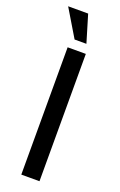

<svg xmlns="http://www.w3.org/2000/svg" viewBox="-171 -946 620 992"><g transform="rotate(20 139.0 -450.0)"><path d="M110 -750 20 -900H130L175 -750ZM90 0V-700H190V0Z"/></g></svg>

Font: Scada
Style: Regular
Weight: 400
Designer: Jovanny Lemonad
Foundry: Jovanny Lemonad
Version: Version 4.100;PS 004.100;hotconv 1.0.88;makeotf.lib2.5.64775